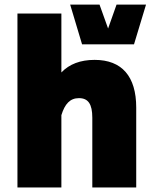

<svg xmlns="http://www.w3.org/2000/svg" viewBox="-20 -823 677 843"><path d="M340.3 -628.4H568.4L621.1 -802.7H491.7L454.6 -697.8L417 -802.7H288.1ZM249.5 -317.4C264.6 -366.7 287.6 -392.1 326.7 -392.1C367.2 -392.1 385.3 -366.2 385.3 -306.2V0H578.1V-350.6C578.1 -487.8 515.1 -560.1 395.5 -560.1C333 -560.1 284.2 -541.5 249.5 -504.9V-763.7H56.6V0H249.5Z"/></svg>

Font: Estedad Black
Style: Regular
Weight: 900
Designer: Amin Abedi
Version: Version 7.3